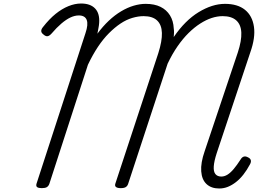

<svg xmlns="http://www.w3.org/2000/svg" viewBox="-20 -1057 1511 1094"><path d="M1229 17Q1184 17 1157 -8Q1130 -33 1126.5 -81Q1123 -129 1146 -195L1335 -758Q1357 -825 1355 -871Q1353 -917 1326 -941Q1299 -965 1249 -965Q1218 -965 1186 -954.5Q1154 -944 1120.5 -922.5Q1087 -901 1054.5 -869Q1022 -837 991.5 -793Q961 -749 935 -694L710 -9Q706 3 696.5 9Q687 15 668 15Q650 15 641.5 9Q633 3 637 -10L882 -754Q904 -823 902.5 -869.5Q901 -916 875 -940.5Q849 -965 798 -965Q768 -965 734 -955Q700 -945 667 -923Q634 -901 601 -868Q568 -835 538 -790Q508 -745 481 -688L261 -9Q256 4 246.5 9.5Q237 15 218 15Q200 15 192 9.5Q184 4 188 -10L467 -868Q484 -918 474 -943.5Q464 -969 429 -969Q406 -969 381.5 -957.5Q357 -946 330 -923Q303 -900 273 -865Q260 -851 249.5 -850.5Q239 -850 227 -861Q215 -870 215 -880.5Q215 -891 225 -903Q261 -949 297 -978Q333 -1007 370 -1022Q407 -1037 442 -1037Q495 -1037 522 -1008.5Q549 -980 545 -926Q544 -912 541 -897Q538 -882 535 -865Q566 -907 600 -939Q634 -971 670 -992.5Q706 -1014 741.5 -1024.5Q777 -1035 810 -1035Q860 -1035 894.5 -1018Q929 -1001 948.5 -969.5Q968 -938 970 -895Q972 -883 971.5 -871Q971 -859 970 -846Q1002 -893 1037.5 -928.5Q1073 -964 1111.5 -987.5Q1150 -1011 1187.5 -1023Q1225 -1035 1262 -1035Q1334 -1035 1376 -1001Q1418 -967 1427 -904.5Q1436 -842 1406 -758L1215 -185Q1200 -139 1198 -109Q1196 -79 1207.5 -65Q1219 -51 1241 -51Q1259 -51 1276.5 -62Q1294 -73 1312 -94.5Q1330 -116 1350 -147Q1358 -161 1368.5 -164.5Q1379 -168 1392 -161Q1406 -155 1409 -144.5Q1412 -134 1404 -120Q1387 -88 1367 -62.5Q1347 -37 1324.5 -19.5Q1302 -2 1278.5 7.5Q1255 17 1229 17Z"/></svg>

Font: Playwrite CO Light
Style: Regular
Weight: 300
Version: Version 1.002